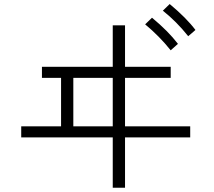

<svg xmlns="http://www.w3.org/2000/svg" viewBox="-20 -876 1040 932"><path d="M83 -209V-262.7H276.4V-498H183.6V-551.8H527.3V-752.9H586.9V-551.8H808.6V-498H586.9V-262.7H903.3V-209H586.9V35.2H527.3V-209ZM335.9 -262.7H527.3V-498H335.9ZM770.5 -824.2 803.7 -856.4Q885.7 -788.1 928.7 -730.5L893.6 -700.2Q837.9 -770.5 770.5 -824.2ZM684.6 -757.8 717.8 -790Q795.9 -725.6 843.8 -663.1L808.6 -631.8Q753.9 -700.2 684.6 -757.8Z"/></svg>

Font: Gothic A1 Light
Style: Regular
Weight: 300
Version: Version 2.50